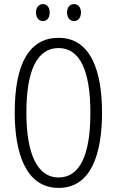

<svg xmlns="http://www.w3.org/2000/svg" viewBox="-20 -909 571 939"><path d="M156 -848C156 -822 170 -806 190 -806C209 -806 223 -821 223 -848C223 -874 209 -889 190 -889C170 -889 156 -873 156 -848ZM308 -848C308 -822 322 -806 342 -806C361 -806 376 -821 376 -848C376 -874 361 -889 342 -889C322 -889 308 -874 308 -848ZM479 -358C479 -567 421 -724 267 -724C126 -724 52 -603 52 -359C52 -165 104 10 267 10C427 10 479 -159 479 -358ZM109 -358C109 -562 160 -674 267 -674C370 -674 422 -564 422 -358C422 -149 370 -41 266 -41C164 -41 109 -154 109 -358Z"/></svg>

Font: Noto Sans Kannada ExtraCondensed Light
Style: Regular
Weight: 300
Width: 2
Designer: Jelle Bosma - Monotype Design Team
Foundry: Monotype Imaging Inc.
Version: Version 2.005